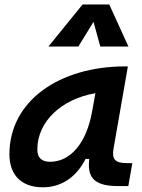

<svg xmlns="http://www.w3.org/2000/svg" viewBox="-20 -815 626 846"><path d="M168.9 10.3C250.5 10.3 316.9 -34.7 356.9 -114.7H373C366.2 -44.9 381.3 4.9 499.5 4.9H545.4L563 -96.2H541C485.8 -96.2 472.2 -113.3 480.5 -161.6L543.5 -522.5H532.2C241.2 -522.5 21.5 -370.1 21.5 -135.3C21.5 -43 75.2 10.3 168.9 10.3ZM200.7 -102.1C163.6 -102.1 144.5 -120.1 144.5 -156.2C144.5 -281.2 253.4 -379.4 400.4 -404.3L386.2 -325.7C361.3 -183.1 289.6 -102.1 200.7 -102.1ZM461.4 -795.4H343.8L193.4 -609.9H325.2L392.1 -718.8L421.9 -609.9H545.9Z"/></svg>

Font: Cascadia Mono PL SemiBold
Style: Italic
Weight: 600
Italic angle: -10°
Monospace: yes
Designer: Aaron Bell
Foundry: Saja Typeworks
Version: Version 2404.023